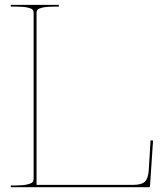

<svg xmlns="http://www.w3.org/2000/svg" viewBox="-20 -780 685 800"><path d="M24.9 0V-7.3H44.9Q77.1 -7.3 94.5 -11.7Q111.8 -16.1 116 -21.5Q120.1 -26.9 120.1 -35.6V-726.1Q120.1 -734.9 115.5 -740Q110.8 -745.1 93.8 -748.8Q76.7 -752.4 44.9 -752.4H24.9V-759.8H225.1V-752.4H207.5Q175.8 -752.4 158.7 -748.8Q141.6 -745.1 137 -740Q132.3 -734.9 132.3 -726.1V-9.8H536.1Q569.8 -9.8 583.5 -22.9Q597.2 -36.1 599.6 -68.4L607.4 -195.3L617.7 -194.3L605 -4.4Q605 0 600.1 0Z"/></svg>

Font: Znikomit
Style: Regular
Weight: 100
Designer: gluk
Foundry: gluk
Version: Version 0.53